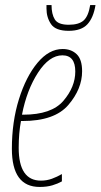

<svg xmlns="http://www.w3.org/2000/svg" viewBox="-20 -730 398 760"><path d="M137 10Q166 10 187.5 3.5Q209 -3 225 -12V-41Q206 -30 185.5 -22.5Q165 -15 142 -15Q54 -15 54 -145Q54 -203 63 -251H69Q196 -251 250.5 -314.5Q305 -378 305 -448Q305 -495 283.5 -515.5Q262 -536 228 -536Q174 -536 128.5 -481.5Q83 -427 55 -337.5Q27 -248 27 -141Q27 10 137 10ZM67 -276Q86 -374 130.5 -442.5Q175 -511 227 -511Q278 -511 278 -447Q278 -386 231 -331Q184 -276 72 -276ZM252 -608Q302 -608 326 -634Q350 -660 358 -710H337Q330 -666 311 -649Q292 -632 252 -632Q210 -632 197 -653Q184 -674 184 -710H164V-696Q164 -661 182 -634.5Q200 -608 252 -608Z"/></svg>

Font: Noto Sans Display Condensed Thin
Style: Italic
Weight: 250
Width: 3
Italic angle: -12°
Designer: Monotype Design Team
Foundry: Monotype Imaging Inc.
Version: Version 1.900